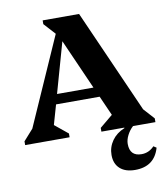

<svg xmlns="http://www.w3.org/2000/svg" viewBox="-99 -773 964 1106"><g transform="rotate(-10 383.0 -219.5)"><path d="M2 0V-22L59 -86L287 -601L226 -668V-690H439L707 -85L764 -22V0H448V-22L524 -85L473 -200H218L185 -85L262 -22V0ZM234 -258H447L317 -552ZM602 251Q545 251 513.5 222.5Q482 194 482 143Q482 97 508.5 59.5Q535 22 582 3V-20H633V0Q612 19 598.5 45.5Q585 72 585 96Q585 168 654 168Q697 168 728 135L745 146Q715 251 602 251Z"/></g></svg>

Font: Platypi
Style: Bold
Weight: 700
Designer: David Sargent
Foundry: Bolt Cutter Type
Version: Version 1.200; ttfautohint (v1.8.4.7-5d5b)